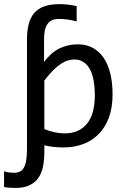

<svg xmlns="http://www.w3.org/2000/svg" viewBox="-54 -716 624 940"><path d="M78.1 -521.5Q78.1 -565.9 86.7 -598.6Q95.2 -631.3 114.3 -653.1Q133.3 -674.8 163.8 -685.3Q194.3 -695.8 238.3 -695.8Q259.3 -695.8 281.5 -693.1Q303.7 -690.4 321.3 -686V-611.3Q274.4 -623.5 234.9 -623.5Q213.4 -623.5 199.5 -616.5Q185.5 -609.4 177 -596.2Q168.5 -583 165 -564.2Q161.6 -545.4 161.6 -522V-413.1Q197.8 -460.4 238.8 -479.7Q279.8 -499 327.1 -499Q369.1 -499 400.9 -481.4Q432.6 -463.9 454.1 -431.9Q475.6 -399.9 486.3 -354.7Q497.1 -309.6 497.1 -253.9Q497.1 -188.5 478.8 -139.6Q460.4 -90.8 428.2 -58.6Q396 -26.4 352.1 -10.3Q308.1 5.9 256.8 5.9Q233.4 5.9 210.2 3.4Q187 1 163.1 -4.9V27.3Q163.1 64.9 157 97.2Q150.9 129.4 135 153.1Q119.1 176.8 91.8 190.4Q64.5 204.1 21.5 204.1Q4.4 204.1 -10.3 202.9Q-24.9 201.7 -34.2 199.7V122.6Q-22 127 -9.3 128.4Q3.4 129.9 14.2 129.9Q30.8 129.9 42.7 124.3Q54.7 118.7 62.5 105.2Q70.3 91.8 74.2 69.3Q78.1 46.9 78.1 12.7ZM410.2 -250Q410.2 -288.6 404.5 -320.8Q398.9 -353 386.7 -376Q374.5 -398.9 355.5 -411.9Q336.4 -424.8 310.1 -424.8Q293.9 -424.8 277.3 -419.7Q260.7 -414.6 242.9 -402.6Q225.1 -390.6 205.3 -370.8Q185.5 -351.1 163.1 -321.8V-84Q186.5 -74.2 212.4 -68.6Q238.3 -63 263.2 -63Q332 -63 371.1 -109.6Q410.2 -156.2 410.2 -250Z"/></svg>

Font: Code New Roman
Style: Regular
Weight: 400
Monospace: yes
Designer: Sam Radian
Foundry: Code New Roman
Version: Version 2.00 November 29, 2014